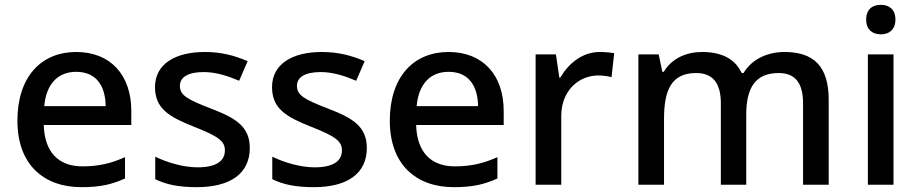

<svg xmlns="http://www.w3.org/2000/svg" viewBox="-20 -830 3798 794"><path d="M295 -615C150 -615 52 -512 52 -331C52 -150 160 -56 317 -56C393 -56 443 -67 497 -92V-180C440 -155 390 -142 321 -142C221 -142 164 -202 161 -313H523V-371C523 -521 436 -615 295 -615ZM295 -533C378 -533 416 -475 417 -391H163C171 -482 219 -533 295 -533Z M1013 -218C1013 -307 954 -342 855 -380C754 -419 724 -436 724 -475C724 -511 758 -532 822 -532C873 -532 922 -516 969 -496L1004 -577C949 -601 893 -615 827 -615C703 -615 621 -564 621 -470C621 -381 679 -347 782 -306C888 -265 910 -244 910 -208C910 -166 877 -138 797 -138C737 -138 669 -159 622 -182V-89C667 -67 718 -56 794 -56C932 -56 1013 -112 1013 -218Z M1497 -218C1497 -307 1438 -342 1339 -380C1238 -419 1208 -436 1208 -475C1208 -511 1242 -532 1306 -532C1357 -532 1406 -516 1453 -496L1488 -577C1433 -601 1377 -615 1311 -615C1187 -615 1105 -564 1105 -470C1105 -381 1163 -347 1266 -306C1372 -265 1394 -244 1394 -208C1394 -166 1361 -138 1281 -138C1221 -138 1153 -159 1106 -182V-89C1151 -67 1202 -56 1278 -56C1416 -56 1497 -112 1497 -218Z M1835 -615C1690 -615 1592 -512 1592 -331C1592 -150 1700 -56 1857 -56C1933 -56 1983 -67 2037 -92V-180C1980 -155 1930 -142 1861 -142C1761 -142 1704 -202 1701 -313H2063V-371C2063 -521 1976 -615 1835 -615ZM1835 -533C1918 -533 1956 -475 1957 -391H1703C1711 -482 1759 -533 1835 -533Z M2461 -615C2387 -615 2331 -567 2297 -509H2293L2279 -605H2195V-66H2301V-350C2301 -456 2374 -518 2455 -518C2472 -518 2494 -515 2509 -511L2520 -610C2504 -613 2480 -615 2461 -615Z M3224 -615C3156 -615 3090 -587 3055 -528H3047C3020 -587 2964 -615 2883 -615C2819 -615 2758 -589 2725 -533H2719L2704 -605H2620V-66H2726V-338C2726 -460 2758 -528 2859 -528C2928 -528 2961 -486 2961 -403V-66H3066V-356C3066 -467 3104 -528 3200 -528C3269 -528 3301 -486 3301 -403V-66H3407V-417C3407 -556 3345 -615 3224 -615Z M3623 -810C3589 -810 3562 -793 3562 -749C3562 -706 3589 -688 3623 -688C3655 -688 3683 -706 3683 -749C3683 -793 3655 -810 3623 -810ZM3675 -605H3569V-66H3675Z"/></svg>

Font: Noto Sans Malayalam UI Medium
Style: Regular
Weight: 500
Designer: Jelle Bosma - Monotype Design Team
Foundry: Monotype Imaging Inc.
Version: Version 2.104